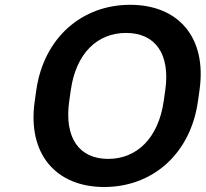

<svg xmlns="http://www.w3.org/2000/svg" viewBox="-20 -749 835 780"><path d="M403.3 10.7C598.6 10.7 753.9 -122.6 784.2 -337.9L790.5 -382.8C821.3 -596.7 704.6 -729.5 508.8 -729.5C313 -729.5 158.2 -596.2 127.4 -382.8L121.1 -337.9C90.3 -123.5 207.5 10.7 403.3 10.7ZM419.4 -103.5C302.2 -103.5 240.2 -188 261.2 -337.9L267.6 -382.8C288.6 -532.2 375 -615.2 492.2 -615.2C609.9 -615.2 672.4 -531.2 651.4 -382.8L645 -337.9C623.5 -188.5 536.6 -103.5 419.4 -103.5Z"/></svg>

Font: Winston SemiBold
Style: Italic
Weight: 600
Italic angle: -8.13011°
Designer: Vernon Adams, Kim Jin-seong, David Berlow, Cristiano Sobral
Foundry: The Winston Project Authors
Version: Version 3.004